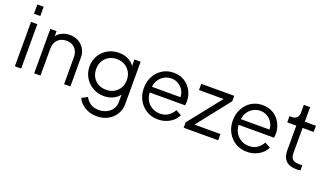

<svg xmlns="http://www.w3.org/2000/svg" viewBox="-82 -1354 3741 2178"><g transform="rotate(20 1788.0 -265.0)"><path d="M74 -634V-746H150V-634ZM74 0V-536H150V0Z M307 0V-536H382V-475Q407 -509 449 -528.5Q491 -548 541 -548Q600 -548 645.5 -522Q691 -496 717.5 -452Q744 -408 744 -353V0H668V-327Q668 -393 629.5 -433Q591 -473 526 -473Q462 -473 422.5 -433Q383 -393 383 -327V0Z M1139 216Q1056 216 993.5 177.5Q931 139 904 80L973 43Q990 80 1030.5 110.5Q1071 141 1137 141Q1186 141 1228 121Q1270 101 1295.5 64.5Q1321 28 1321 -23V-111Q1291 -71 1242 -49Q1193 -27 1136 -27Q1062 -27 1001.5 -62Q941 -97 905.5 -156.5Q870 -216 870 -290Q870 -362 904.5 -420.5Q939 -479 999 -513.5Q1059 -548 1134 -548Q1196 -548 1245 -524Q1294 -500 1322 -458V-536H1397V-23Q1397 43 1363.5 97.5Q1330 152 1272 184Q1214 216 1139 216ZM1136 -103Q1191 -103 1232.5 -127Q1274 -151 1297.5 -193Q1321 -235 1321 -288Q1321 -341 1297 -383Q1273 -425 1231 -449Q1189 -473 1135 -473Q1083 -473 1041.5 -450Q1000 -427 975.5 -385Q951 -343 951 -288Q951 -233 974.5 -191.5Q998 -150 1039.5 -126.5Q1081 -103 1136 -103Z M1801 12Q1725 12 1664.5 -24.5Q1604 -61 1568.5 -124.5Q1533 -188 1533 -269Q1533 -349 1567 -412Q1601 -475 1660 -511.5Q1719 -548 1794 -548Q1871 -548 1927.5 -512Q1984 -476 2014 -417.5Q2044 -359 2044 -292Q2044 -283 2043 -270Q2042 -257 2040 -244H1613Q1615 -189 1640.5 -147Q1666 -105 1708.5 -81.5Q1751 -58 1801 -58Q1862 -58 1903 -87Q1944 -116 1966 -159L2034 -122Q2017 -85 1983.5 -54.5Q1950 -24 1903.5 -6Q1857 12 1801 12ZM1794 -478Q1749 -478 1710.5 -458Q1672 -438 1646 -401Q1620 -364 1615 -313H1959Q1959 -360 1935 -397.5Q1911 -435 1873.5 -456.5Q1836 -478 1794 -478Z M2112 0V-65L2426 -461H2129V-536H2527V-471L2215 -75H2528V0Z M2875 12Q2799 12 2738.5 -24.5Q2678 -61 2642.5 -124.5Q2607 -188 2607 -269Q2607 -349 2641 -412Q2675 -475 2734 -511.5Q2793 -548 2868 -548Q2945 -548 3001.5 -512Q3058 -476 3088 -417.5Q3118 -359 3118 -292Q3118 -283 3117 -270Q3116 -257 3114 -244H2687Q2689 -189 2714.5 -147Q2740 -105 2782.5 -81.5Q2825 -58 2875 -58Q2936 -58 2977 -87Q3018 -116 3040 -159L3108 -122Q3091 -85 3057.5 -54.5Q3024 -24 2977.5 -6Q2931 12 2875 12ZM2868 -478Q2823 -478 2784.5 -458Q2746 -438 2720 -401Q2694 -364 2689 -313H3033Q3033 -360 3009 -397.5Q2985 -435 2947.5 -456.5Q2910 -478 2868 -478Z M3471 6Q3390 6 3347 -36.5Q3304 -79 3304 -157V-459H3195V-534H3228Q3262 -534 3283 -556Q3304 -578 3304 -612V-710H3380V-534H3514V-459H3380V-157Q3380 -146 3382 -129.5Q3384 -113 3393 -96.5Q3402 -80 3423 -69.5Q3444 -59 3483 -59Q3491 -59 3503 -59.5Q3515 -60 3522 -62V1Q3509 4 3495.5 5Q3482 6 3471 6Z"/></g></svg>

Font: Plus Jakarta Text Light
Style: Regular
Weight: 300
Designer: Gumpita Rahayu
Foundry: Tokotype Studio
Version: Version 1.000